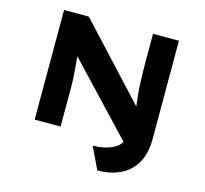

<svg xmlns="http://www.w3.org/2000/svg" viewBox="-124 -841 1265 1184"><g transform="rotate(15 508.5 -248.5)"><path d="M595.9 202.7 528.8 62.8Q562.2 62.8 594.9 56.2Q627.6 49.6 653.9 36.7Q680.3 23.9 695.8 6.4Q711.3 -11.2 711.3 -31.4V-57.5L716.7 1.7L285.5 -455.5L292.8 -465Q294.7 -443.4 296.8 -421Q298.9 -398.5 300.9 -375.6Q302.8 -352.6 304.2 -331.1Q305.7 -309.7 306.4 -291.1Q307.1 -272.6 307.1 -258.3V0H141.7V-700H299.8L736.8 -228.6L728 -221.3Q722.4 -265.5 718.4 -304.9Q714.4 -344.4 713 -380.9Q711.6 -417.4 710.6 -453.4Q709.7 -489.5 709.7 -527.4V-700H875.1V-72.8Q875.1 19.6 840.4 80.5Q805.6 141.5 742.3 172.1Q678.9 202.7 595.9 202.7Z"/></g></svg>

Font: Lexend Mega
Style: Regular
Weight: 400
Designer: Bonnie Shaver-Troup, Thomas Jockin
Foundry: Lexend
Version: Version 1.007